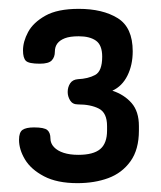

<svg xmlns="http://www.w3.org/2000/svg" viewBox="-20 -751 363 434"><path d="M155 -337Q109 -337 79.5 -352.5Q50 -368 36.5 -390.5Q23 -413 23 -435Q23 -452 31 -457.5Q39 -463 57 -463Q80 -463 87 -457Q94 -451 94 -438Q94 -427 102 -418.5Q110 -410 124 -405.5Q138 -401 157 -401Q191 -401 206.5 -414Q222 -427 222 -456V-466Q222 -496 203.5 -505.5Q185 -515 156 -515Q144 -515 138.5 -524Q133 -533 133 -543Q133 -554 138.5 -562.5Q144 -571 156 -572Q179 -573 195 -581.5Q211 -590 211 -623Q211 -649 197 -659Q183 -669 158 -669Q138 -669 126.5 -664.5Q115 -660 109.5 -652.5Q104 -645 104 -634Q104 -622 97 -614.5Q90 -607 70 -607Q45 -607 38.5 -613.5Q32 -620 32 -637Q32 -657 43.5 -678.5Q55 -700 82.5 -715.5Q110 -731 158 -731Q212 -731 246 -710Q280 -689 280 -635Q280 -604 268 -580Q256 -556 234 -546Q261 -537 277.5 -518Q294 -499 294 -466V-456Q294 -413 275 -386.5Q256 -360 225 -348.5Q194 -337 155 -337Z"/></svg>

Font: Dosis SemiBold
Style: Regular
Weight: 600
Designer: EdgarTolentino, PabloImpallari, IginoMarini
Foundry: EdgarTolentino, PabloImpallari, IginoMarini
Version: Version 3.001; ttfautohint (v1.8.2)